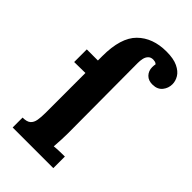

<svg xmlns="http://www.w3.org/2000/svg" viewBox="-233 -823 892 892"><g transform="rotate(45 213.0 -377.5)"><path d="M43 0V-65Q71 -65 83.5 -76Q96 -87 99.5 -107.5Q103 -128 103 -154V-418L30 -417V-500H103V-529Q103 -650 156 -702.5Q209 -755 299 -755Q346 -755 374 -741.5Q402 -728 414 -708Q426 -688 426 -667Q426 -641 410 -621Q394 -601 364 -600Q335 -599 319 -615.5Q303 -632 303 -657Q303 -662 303.5 -667Q304 -672 305 -677Q300 -682 293.5 -683.5Q287 -685 282 -685Q266 -685 257 -675.5Q248 -666 245 -652Q242 -638 242 -623L244 -163Q244 -149 243 -122.5Q242 -96 240 -73Q257 -75 278.5 -75.5Q300 -76 310 -76V0Z"/></g></svg>

Font: Lora
Style: Weight 700
Weight: 700
Designer: Olga Karpushina, Alexei Vanyashin (Cyrillic)
Foundry: Cyreal
Version: Version 3.001